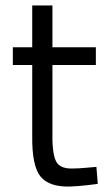

<svg xmlns="http://www.w3.org/2000/svg" viewBox="-20 -673 391 703"><path d="M331 -500H172V-653H98V-500H27V-435H98V-172Q97 -66 128 -27Q160 12 236 10Q265 9 300 5Q335 1 338 0L333 -62Q330 -62 299 -59Q268 -56 244 -56Q197 -55 184 -85Q170 -116 172 -196V-435H331Z"/></svg>

Font: RazerF5
Style: Regular
Weight: 400
Foundry: Razer Inc.
Version: Version 2